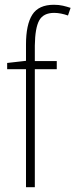

<svg xmlns="http://www.w3.org/2000/svg" viewBox="-20 -785 316 805"><path d="M218 -495H126V0H89V-495H10V-521L89 -530V-598Q89 -682 115.5 -723.5Q142 -765 206 -765Q227 -765 244 -761Q261 -757 276 -752L265 -720Q251 -725 236 -728Q221 -731 207 -731Q162 -731 144.5 -699.5Q127 -668 126 -594V-529H218Z"/></svg>

Font: Noto Sans Telugu Condensed ExtraLight
Style: Regular
Weight: 200
Width: 3
Designer: Jelle Bosma - Monotype Design Team
Foundry: Monotype Imaging Inc.
Version: Version 2.005; ttfautohint (v1.8.4.7-5d5b)